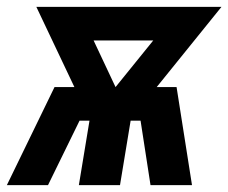

<svg xmlns="http://www.w3.org/2000/svg" viewBox="-46 -540 666 560"><path d="M-26 0 113 -286H171L60 -520H600L411 -286H469L514 0H393L364 -188H335L304 0H184L215 -188H186L94 0ZM291 -286 401 -422H227Z"/></svg>

Font: Iosevka SS04 Hv Ex Obl
Style: Regular
Weight: 900
Width: 7
Italic angle: -9°
Monospace: yes
Designer: Belleve Invis
Foundry: Belleve Invis
Version: Version 19.0.0; ttfautohint (v1.8.4)